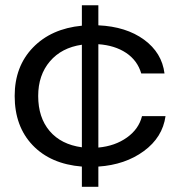

<svg xmlns="http://www.w3.org/2000/svg" viewBox="-20 -629 687 734"><path d="M293 85V7.8Q173.3 -2 104.7 -74Q36.1 -146 36.1 -262.2Q36.1 -375 106 -447.3Q175.8 -519.5 293 -530.8V-608.9H356V-532.2Q462.4 -527.3 530.8 -477.3Q599.1 -427.2 608.9 -348.1H520Q505.4 -397.9 462.2 -426.8Q418.9 -455.6 356 -460V-64.9Q419.9 -70.8 465.3 -103.3Q510.7 -135.7 522.9 -185.1H612.8Q601.6 -104 530 -51.5Q458.5 1 356 7.8V85ZM126 -262.2Q126 -179.7 169.7 -128.2Q213.4 -76.7 293 -65.9V-458Q215.3 -446.8 170.7 -394.3Q126 -341.8 126 -262.2Z"/></svg>

Font: Lumene Sans Expanded
Style: Regular
Weight: 400
Width: 7
Designer: Deni Anggara
Version: Version 1.003;Glyphs 3.1.2 (3151)